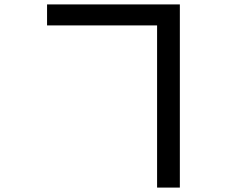

<svg xmlns="http://www.w3.org/2000/svg" viewBox="-20 -797 1040 869"><path d="M691 -682V52H794V-777H193V-682Z"/></svg>

Font: Source Han Sans KR Medium
Style: Regular
Weight: 500
Designer: Ryoko NISHIZUKA (kana & ideographs); Paul D. Hunt (Latin, Greek & Cyrillic); Wenlong ZHANG (bopomofo); Sandoll Communica
Foundry: Adobe Systems Incorporated
Version: Version 1.001;PS 1.001;hotconv 1.0.78;makeotf.lib2.5.61930